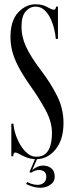

<svg xmlns="http://www.w3.org/2000/svg" viewBox="-20 -731 340 898"><path d="M170 147Q147.5 147 128.8 140.5Q110 134 102.5 129.5L106.5 120.5Q112 123.5 126 128.5Q140 133.5 156 133.5Q174 133.5 185.2 123.5Q196.5 113.5 196.5 96.5Q196.5 77.5 185.8 70.8Q175 64 163 64Q145.5 64 125.5 76.5L117.5 74.5L143.5 13.5Q120.5 12 102.2 4.5Q84 -3 71.2 -10.2Q58.5 -17.5 51 -17.5Q42 -17.5 42 0H33V-152.5H43Q44 -131 52.2 -104.8Q60.5 -78.5 74.8 -54Q89 -29.5 108 -13.8Q127 2 149.5 2Q179 2 195 -13.8Q211 -29.5 217 -55Q223 -80.5 223 -109.5Q223 -162.5 191.5 -219.5Q160 -276.5 122 -329.5Q85.5 -381.5 65.2 -420.8Q45 -460 37 -492.8Q29 -525.5 29 -558Q29 -634 64.8 -672.5Q100.5 -711 145.5 -711Q179 -711 200.8 -698.2Q222.5 -685.5 232 -685.5Q241 -685.5 242 -700H251V-549H241Q239.5 -570 233.2 -596Q227 -622 215.5 -645.8Q204 -669.5 186.8 -684.8Q169.5 -700 146.5 -700Q120 -700 100.2 -677.8Q80.5 -655.5 80.5 -605Q80.5 -559.5 101.2 -513.8Q122 -468 172 -401.5Q216 -344 246.5 -283.8Q277 -223.5 277 -156Q277 -78 240.5 -33Q204 12 153 13.5L130 65.5Q138.5 56.5 152.8 50Q167 43.5 182 43.5Q204 43.5 220 56.2Q236 69 236 95Q236 119.5 215.5 133.2Q195 147 170 147Z"/></svg>

Font: Imbue 100pt
Style: Regular
Weight: 400
Designer: Tyler Finck
Foundry: Etcetera Type Company
Version: Version 1.102; ttfautohint (v1.8.3)